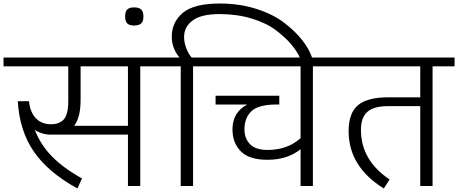

<svg xmlns="http://www.w3.org/2000/svg" viewBox="-30 -1057 2603 1091"><path d="M-10 -680H358V-490Q358 -466 356.5 -448.5Q355 -431 349.5 -411.5Q344 -392 333.5 -379.5Q323 -367 304.5 -359Q286 -351 260 -351Q205 -351 172.5 -386.5Q140 -422 135 -482H71Q81 -314 162 -196Q243 -78 410 14L436 -43Q330 -102 265 -168.5Q200 -235 168 -319Q208 -292 259 -292H270H697V0H767V-680H892V-730H-10ZM428 -680H697V-342H391Q428 -388 428 -490Z M732 -912Q760 -912 772.5 -924Q785 -936 785 -963Q785 -991 772.5 -1003Q760 -1015 732 -1015Q705 -1015 693 -1003Q681 -991 681 -963Q681 -936 693 -924Q705 -912 732 -912Z M997 -680V0H1067V-680H1192V-730H1059Q1041 -750 1028.5 -783Q1016 -816 1016 -847Q1016 -904 1064.5 -940.5Q1113 -977 1218 -977Q1317 -977 1400.5 -951.5Q1484 -926 1537.5 -885.5Q1591 -845 1623.5 -806.5Q1656 -768 1674 -730H1743Q1727 -778 1688 -828Q1649 -878 1586.5 -926.5Q1524 -975 1428 -1006Q1332 -1037 1219 -1037Q1072 -1037 1009 -984Q946 -931 946 -848Q946 -783 990 -730H872V-680Z M1557 -513H1195V-463H1375Q1291 -420 1291 -321Q1291 -246 1338 -197.5Q1385 -149 1490 -149Q1603 -149 1678 -209V0H1748V-680H1873V-730H1172V-680H1678V-272Q1604 -205 1490 -205Q1422 -205 1390.5 -238Q1359 -271 1359 -321Q1359 -384 1395.5 -422Q1432 -460 1527 -463H1557Z M2553 -730H1853V-680H2358V-504H2175Q2058 -504 2004.5 -459.5Q1951 -415 1951 -312Q1951 -110 2151 14L2184 -37Q2021 -146 2021 -319Q2021 -390 2058 -422Q2095 -454 2175 -454H2358V0H2428V-680H2553Z"/></svg>

Font: Glegoo
Style: Regular
Weight: 400
Version: Version 2.0.1; ttfautohint (v0.9) -r 48 -G 60